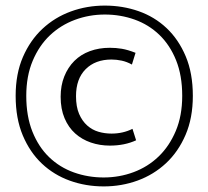

<svg xmlns="http://www.w3.org/2000/svg" viewBox="-20 -658 746 687"><path d="M379 -180Q420 -180 454 -197L467 -156Q426 -137 373 -137Q337 -137 305 -148Q273 -159 249 -180.5Q225 -202 211 -235Q197 -268 197 -312Q197 -352 210 -384.5Q223 -417 246 -440Q269 -463 301.5 -475Q334 -487 373 -487Q395 -487 416 -483.5Q437 -480 465 -469L452 -427Q434 -437 415.5 -441Q397 -445 379 -445Q321 -445 286.5 -410.5Q252 -376 252 -314Q252 -276 263 -250.5Q274 -225 292 -209Q310 -193 332.5 -186.5Q355 -180 379 -180ZM670 -315Q670 -236 644 -175.5Q618 -115 574 -74Q530 -33 472.5 -12Q415 9 351 9Q287 9 230 -11.5Q173 -32 130 -72.5Q87 -113 61.5 -173.5Q36 -234 36 -315Q36 -394 62 -454Q88 -514 132 -555Q176 -596 233.5 -617Q291 -638 355 -638Q419 -638 476 -618Q533 -598 576 -557.5Q619 -517 644.5 -456.5Q670 -396 670 -315ZM74 -315Q74 -242 96 -187Q118 -132 156 -95.5Q194 -59 244.5 -41Q295 -23 351 -23Q407 -23 458 -42Q509 -61 547.5 -98Q586 -135 609 -189.5Q632 -244 632 -315Q632 -388 610 -442.5Q588 -497 550 -533.5Q512 -570 461.5 -588Q411 -606 355 -606Q299 -606 248 -587Q197 -568 158.5 -531.5Q120 -495 97 -440.5Q74 -386 74 -315Z"/></svg>

Font: Mukta Light
Style: Regular
Weight: 300
Designer: Girish Dalvi and Yashodeep Gholap
Foundry: Ek Type
Version: Version 2.538;PS 1.002;hotconv 16.6.51;makeotf.lib2.5.65220;